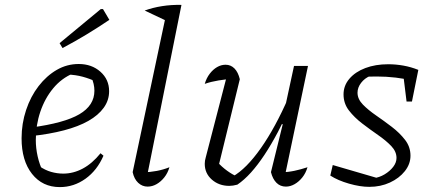

<svg xmlns="http://www.w3.org/2000/svg" viewBox="-20 -755 1776 783"><path d="M224 8Q153 8 110.5 -46Q68 -100 68 -191Q68 -251 86.5 -306.5Q105 -362 137.5 -404Q170 -446 211.5 -470Q253 -494 301 -494Q354 -494 389.5 -462.5Q425 -431 425 -383Q425 -346 403 -315.5Q381 -285 340.5 -262Q300 -239 241 -223.5Q182 -208 107 -200V-235Q242 -253 303.5 -289Q365 -325 365 -385Q365 -413 352 -441L374 -421Q347 -434 317.5 -442Q288 -450 255 -451L279 -456Q231 -436 197 -395Q163 -354 144.5 -299.5Q126 -245 126 -184Q126 -151 133.5 -117.5Q141 -84 156 -53L141 -77Q164 -61 188.5 -54Q213 -47 238 -47Q279 -47 317.5 -67.5Q356 -88 390 -130L402 -120Q376 -60 328.5 -26Q281 8 224 8ZM235 -559 223 -579 391 -718H400L426 -674Q380 -643 333 -614.5Q286 -586 235 -559Z M661 -669 570 -712Q603 -724 641 -730Q679 -736 720 -735ZM577 -23 563 -52Q593 -53 619.5 -58Q646 -63 671 -73Q664 -49 650 -31.5Q636 -14 618.5 -4Q601 6 582 6Q560 6 543.5 -9.5Q527 -25 521 -53L662 -718L720 -735Z M958 -432 870 -72 866 -95Q885 -74 906.5 -58.5Q928 -43 947 -35H929Q985 -67 1044 -151Q1103 -235 1157 -359L1169 -332Q1141 -269 1113.5 -217Q1086 -165 1058.5 -123.5Q1031 -82 1003.5 -51.5Q976 -21 948 -2Q930 3 915 3Q873 3 844 -22.5Q815 -48 815 -87Q815 -100 819 -113L909 -460L934 -434Q902 -432 871.5 -427Q841 -422 815 -413Q822 -437 835.5 -454.5Q849 -472 865.5 -481.5Q882 -491 900 -491Q921 -491 936 -476Q951 -461 958 -432ZM1085 -53 1133 -248 1128 -250 1179 -486H1236L1139 -24L1126 -52Q1155 -53 1181 -58.5Q1207 -64 1234 -73Q1227 -49 1213 -31.5Q1199 -14 1181.5 -4Q1164 6 1146 6Q1123 6 1107.5 -9.5Q1092 -25 1085 -53Z M1327 -39 1337 -82 1529 -26 1502 -28Q1527 -31 1548.5 -44Q1570 -57 1583.5 -74.5Q1597 -92 1597 -111Q1597 -137 1575.5 -159.5Q1554 -182 1521.5 -204.5Q1489 -227 1457 -251.5Q1425 -276 1403 -304.5Q1381 -333 1381 -370Q1381 -406 1405 -434Q1429 -462 1470 -477.5Q1511 -493 1563 -493Q1594 -493 1625 -487.5Q1656 -482 1686 -470L1669 -425Q1632 -434 1594 -438.5Q1556 -443 1517 -443Q1499 -443 1481.5 -442.5Q1464 -442 1447 -439L1489 -445Q1467 -436 1452.5 -417Q1438 -398 1438 -377Q1438 -351 1460 -328.5Q1482 -306 1514 -284Q1546 -262 1578 -237.5Q1610 -213 1632 -184.5Q1654 -156 1654 -120Q1654 -86 1631 -57Q1608 -28 1570 -10.5Q1532 7 1486 7Q1449 7 1403.5 -6Q1358 -19 1327 -39ZM1638 -341 1622 -471 1686 -470 1660 -341Z"/></svg>

Font: Piazzolla 8pt ExtraLight
Style: Italic
Weight: 250
Italic angle: -11.3°
Designer: Juan Pablo del Peral
Foundry: Huerta Tipografica
Version: Version 2.001